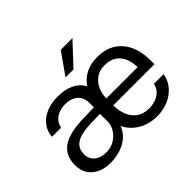

<svg xmlns="http://www.w3.org/2000/svg" viewBox="-154 -967 1221 1221"><g transform="rotate(-45 457.0 -356.5)"><path d="M221.5 10Q171 10 132.8 -7.8Q94.5 -25.5 72.8 -59Q51 -92.5 51 -140Q51 -226 111 -268.2Q171 -310.5 303.5 -313L396 -315.5V-356Q396 -405.5 364 -432.2Q332 -459 279 -459Q235 -458.5 200.8 -437Q166.5 -415.5 157 -371H75.5Q78 -416 103.5 -451.2Q129 -486.5 175 -506.8Q221 -527 283.5 -527Q348.5 -527 394.2 -504Q440 -481 460.5 -439.5Q488.5 -481.5 533 -504.2Q577.5 -527 636 -527Q709 -527 759.2 -495.5Q809.5 -464 836 -406.8Q862.5 -349.5 862.5 -271V-237H492Q492 -188 508.2 -148.2Q524.5 -108.5 557.5 -85Q590.5 -61.5 641 -61.5Q690.5 -61.5 726.2 -84.5Q762 -107.5 772 -151H859Q849.5 -98.5 817 -62.5Q784.5 -26.5 738.8 -8.2Q693 10 642.5 10Q571 10 516 -21.8Q461 -53.5 431.5 -112Q420 -74.5 389.2 -47Q358.5 -19.5 315.5 -4.8Q272.5 10 221.5 10ZM249 -56.5Q293.5 -56.5 325.8 -77Q358 -97.5 376 -127.2Q394 -157 394.5 -186L394 -258.5L319 -257Q260 -256 220.2 -245Q180.5 -234 160.5 -210.5Q140.5 -187 140.5 -149Q140.5 -105.5 171 -81Q201.5 -56.5 249 -56.5ZM492.5 -299.5H773.5Q773.5 -344 758.2 -379.8Q743 -415.5 712.5 -436.2Q682 -457 635 -457Q586.5 -457 554.8 -433.8Q523 -410.5 507.5 -374.2Q492 -338 492.5 -299.5ZM403 -577.5 506 -723H611L474.5 -577.5Z"/></g></svg>

Font: Public Sans Thin
Style: Regular
Weight: 400
Version: Version 2.001